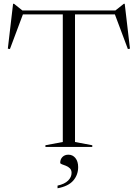

<svg xmlns="http://www.w3.org/2000/svg" viewBox="-20 -770 722 1006"><path d="M463.5 -9V0H218V-9L309 -26V-694.5H100L32 -513L21 -515L48.5 -750H53.5L97.5 -715H584.5L628.5 -750H633.5L661 -515L650 -513L582 -694.5H373V-26ZM281.5 202.5Q318.5 194.5 336.8 176.2Q355 158 355 136Q355 120.5 346 111.8Q337 103 325.2 98.5Q313.5 94 304.5 90.8Q295.5 87.5 295.5 83Q295.5 64.5 307.2 52.5Q319 40.5 338.5 40.5Q361 40.5 375.2 58.2Q389.5 76 389.5 105.5Q389.5 146.5 363.8 176.2Q338 206 281.5 216.5Z"/></svg>

Font: Newsreader 72pt Light
Style: Regular
Weight: 300
Designer: Hugues Gentile
Foundry: Production Type
Version: Version 1.003; ttfautohint (v1.8.3)